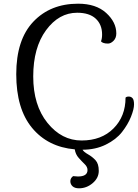

<svg xmlns="http://www.w3.org/2000/svg" viewBox="-20 -757 746 1040"><path d="M376 197 402 199Q454 199 454 164Q454 147 439 132.5Q424 118 406.5 98.5Q389 79 385 52Q239 39 153.5 -64.5Q68 -168 68 -355Q68 -542 160.5 -639.5Q253 -737 403 -737Q500 -737 555 -687Q610 -637 610 -576Q610 -551 595 -536Q580 -521 565 -521Q537 -521 527 -533Q533 -548 533 -570Q533 -624 498.5 -656Q464 -688 398 -688Q299 -688 229.5 -593.5Q160 -499 160 -343Q160 -187 237 -91.5Q314 4 422 4Q530 4 595 -61.5Q660 -127 660 -228Q665 -234 677.5 -234Q690 -234 698 -225Q706 -216 706 -191Q706 -166 689.5 -124.5Q673 -83 641 -42Q609 -1 553 26.5Q497 54 427 54Q434 66 457 79Q480 92 497.5 111Q515 130 515 168.5Q515 207 482 235Q449 263 408 263Q385 263 373 252Q361 241 361 224.5Q361 208 376 197Z"/></svg>

Font: Sofia
Style: Regular
Weight: 400
Designer: Paula Nazal and Daniel Hernndez
Foundry: Paula Nazal, Daniel Hernndez
Version: Version 1.001